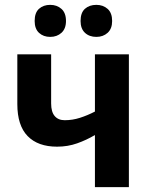

<svg xmlns="http://www.w3.org/2000/svg" viewBox="-20 -770 617 790"><path d="M190.4 -546.4V-344.2Q190.4 -309.6 205.1 -292.5Q219.7 -275.4 246.1 -275.4Q278.3 -275.4 308.8 -285.2Q339.4 -294.9 370.6 -311V-546.4H510.3V0H370.6V-214.4Q335.9 -193.8 297.4 -180.2Q258.8 -166.5 214.8 -166.5Q136.2 -166.5 93.8 -210Q51.3 -253.4 51.3 -341.8V-546.4ZM122.6 -683.6Q122.6 -717.8 140.6 -733.9Q158.7 -750 186.5 -750Q214.4 -750 232.9 -733.4Q251.5 -716.8 251.5 -683.6Q251.5 -651.9 232.9 -635Q214.4 -618.2 186.5 -618.2Q158.7 -618.2 140.6 -634.8Q122.6 -651.4 122.6 -683.6ZM311.5 -683.6Q311.5 -717.8 329.6 -733.9Q347.7 -750 376.5 -750Q404.3 -750 422.9 -733.4Q441.4 -716.8 441.4 -683.6Q441.4 -651.9 422.9 -635Q404.3 -618.2 376.5 -618.2Q347.7 -618.2 329.6 -635Q311.5 -651.9 311.5 -683.6Z"/></svg>

Font: Open Sans SemiCondensed
Style: Bold
Weight: 700
Width: 4
Designer: Monotype Design Team
Foundry: Monotype Imaging Inc.
Version: Version 3.003